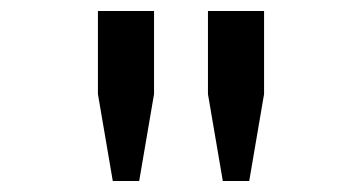

<svg xmlns="http://www.w3.org/2000/svg" viewBox="-20 -719 658 349"><path d="M158 -548V-699H260V-548L233 -390H185ZM358 -548V-699H460V-548L433 -390H385Z"/></svg>

Font: Fragment Mono SC
Style: Regular
Weight: 400
Monospace: yes
Designer: Wei Huang based on Nimbus Sans by URW Studio, based on Helvetica by Max Miedinger.
Foundry: Wei Huang
Version: Version 1.012; ttfautohint (v1.8.4.7-5d5b)